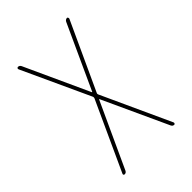

<svg xmlns="http://www.w3.org/2000/svg" viewBox="-213 -828 926 926"><g transform="rotate(-45 250.0 -365.0)"><path d="M81.1 0Q77.1 0 75.2 -2.9Q73.2 -5.9 75.2 -9.8L237.3 -363.3Q238.3 -368.2 237.3 -372.1L77.1 -719.7Q75.2 -723.6 77.1 -727.1Q79.1 -730.5 83 -730.5Q93.8 -730.5 98.6 -719.7L249 -391.6H250H251L401.4 -719.7Q406.2 -729.5 417 -730.5Q419.9 -730.5 421.9 -727.1Q423.8 -723.6 422.9 -719.7L262.7 -372.1Q260.7 -368.2 262.7 -363.3L424.8 -9.8Q425.8 -5.9 423.8 -2.9Q421.9 0 418.9 0Q409.2 0 404.3 -9.8L251 -342.8Q251 -343.8 250 -343.8Q249 -343.8 249 -342.8L95.7 -9.8Q90.8 0 81.1 0Z"/></g></svg>

Font: Rounded Mgen+ 1m thin
Style: Regular
Weight: 100
Designer: [Source Han Sans]
Ryoko NISHIZUKA  (kana & ideographs); Paul D. Hunt (Latin, Greek & Cyrillic); Wenlong ZHANG  (bopomofo
Version: Version 1.059.20150602